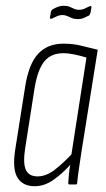

<svg xmlns="http://www.w3.org/2000/svg" viewBox="-20 -638 366 664"><path d="M100 6Q58 6 40 -24.5Q22 -55 33 -123L67 -338Q79 -416 111.5 -451.5Q144 -487 200 -487Q233 -487 260.5 -480Q288 -473 318 -466L262 -115Q256 -75 252.5 -51.5Q249 -28 247 -6Q247 0 242 0H220Q216 0 216 -6Q217 -20 218.5 -36.5Q220 -53 223 -68Q197 -39 165.5 -16.5Q134 6 100 6ZM110 -28Q139 -28 168 -50Q197 -72 227 -104L279 -439Q259 -445 238 -449.5Q217 -454 199 -454Q157 -454 134 -426.5Q111 -399 100 -336L67 -125Q59 -73 69.5 -50.5Q80 -28 110 -28ZM250 -572Q237 -572 228.5 -575.5Q220 -579 212.5 -582.5Q205 -586 196 -586Q186 -586 178.5 -582.5Q171 -579 160 -574Q156 -572 154 -573.5Q152 -575 153 -579L156 -596Q157 -603 163 -606Q171 -611 180 -614.5Q189 -618 200 -618Q213 -618 221 -614.5Q229 -611 236.5 -607.5Q244 -604 253 -604Q263 -604 271 -607.5Q279 -611 289 -616Q293 -618 295 -616.5Q297 -615 296 -611L293 -594Q291 -586 287 -584Q279 -580 270 -576Q261 -572 250 -572Z"/></svg>

Font: Sofia Sans Extra Condensed ExtraLight
Style: Italic
Weight: 250
Italic angle: -9°
Version: Version 4.100